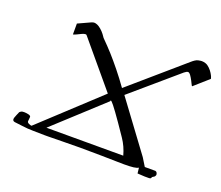

<svg xmlns="http://www.w3.org/2000/svg" viewBox="-101 -710 1009 876"><g transform="rotate(20 403.5 -272.0)"><path d="M146 -530 207 -558Q214 -561 220 -561Q226 -561 234.5 -557.5Q243 -554 253.5 -545Q264 -536 272 -525.5Q280 -515 283 -510Q313 -480 335.5 -455Q358 -430 385.5 -396Q413 -362 440 -324L692 -542Q711 -559 723 -561.5Q735 -564 741 -564Q750 -564 760 -560.5Q770 -557 780 -547Q790 -537 796 -527Q802 -517 804.5 -510.5Q807 -504 807 -502Q807 -502 807 -502L738 -441Q738 -441 738 -441Q736 -441 731 -452Q726 -463 718 -476.5Q710 -490 705.5 -493Q701 -496 699 -496Q692 -496 681 -487L461 -298L637 -60L661 -21H713Q719 -19 721 -14Q723 -9 723 -5Q722 -1 719.5 2.5Q717 6 712 8Q707 10 706 15Q705 20 695 20Q685 20 675 20Q665 20 657 19Q648 18 640 18L637 -9Q629 -4 613 -2Q597 0 568 0Q561 0 537 -0.5Q513 -1 458.5 -2Q404 -3 355 -3Q306 -3 264 -2Q222 -1 198 -1H181Q150 -2 125 -2Q100 -2 71 -6Q45 -9 34 -10.5Q23 -12 23 -22Q23 -25 24 -28Q26 -33 29.5 -42.5Q33 -52 37 -60Q40 -63 44 -65.5Q48 -68 59 -68Q68 -68 79 -65.5Q90 -63 91 -57Q91 -50 90 -44.5Q89 -39 89 -35Q89 -31 92.5 -28Q96 -25 105 -22L111 -21L388 -278L207 -494Q205 -498 200 -498Q198 -498 193.5 -497Q189 -496 180.5 -492Q172 -488 163 -483.5Q154 -479 146 -477ZM178 -36H551Q540 -77 517 -111Q494 -145 477 -169.5Q460 -194 448 -210.5Q436 -227 428 -237Q415 -253 412 -253Q410 -253 410 -250Q410 -250 410 -249Z"/></g></svg>

Font: New Athena Unicode
Style: Italic
Weight: 400
Designer: J. Rusten 1997; rev. by R. Hancock 2001, 2002, rev. by D. Mastronarde 2002-2019
Foundry: Society for Classical Studies (formerly American Philological Association)
Version: Version 5.008